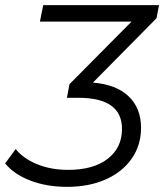

<svg xmlns="http://www.w3.org/2000/svg" viewBox="-23 -720 638 746"><path d="M585 -649 338 -399Q428 -392 476.5 -346Q525 -300 525 -223Q525 -156 489 -104Q453 -52 388 -23Q323 6 238 6Q158 6 94.5 -18.5Q31 -43 -3 -85L38 -141Q66 -105 120 -82.5Q174 -60 242 -60Q340 -60 395.5 -103Q451 -146 451 -219Q451 -340 282 -340H237L247 -393L488 -636H132L145 -700H595Z"/></svg>

Font: Idrija
Style: Italic
Weight: 400
Italic angle: -11.3°
Designer: Julieta Ulanovsky
Foundry: Julieta Ulanovsky
Version: Version 7.200